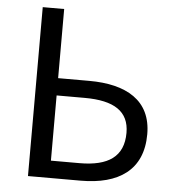

<svg xmlns="http://www.w3.org/2000/svg" viewBox="-52 -782 753 830"><g transform="rotate(5 324.0 -366.5)"><path d="M100 0H329C493 0 598 -69 598 -225C598 -372 489 -433 328 -433H193V-733H100ZM193 -75V-358H315C443 -358 508 -316 508 -223C508 -120 442 -75 317 -75Z"/></g></svg>

Font: Source Han Sans KR Regular
Style: Regular
Weight: 400
Designer: Ryoko NISHIZUKA (kana & ideographs); Paul D. Hunt (Latin, Greek & Cyrillic); Wenlong ZHANG (bopomofo); Sandoll Communica
Foundry: Adobe Systems Incorporated
Version: Version 1.004;PS 1.004;hotconv 1.0.82;makeotf.lib2.5.63406